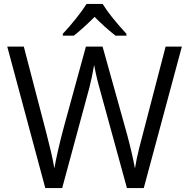

<svg xmlns="http://www.w3.org/2000/svg" viewBox="-20 -949 957 969"><path d="M16.6 -713.9H100.1L213.9 -277.8Q230 -215.3 238 -180.2Q246.1 -145 254.4 -99.6Q260.7 -137.2 274.2 -195.8Q287.6 -254.4 305.2 -318.8L413.6 -713.9H497.6L621.6 -269.5Q647.9 -171.4 661.1 -98.6Q668.9 -147.9 682.1 -200.2L815.9 -713.9H897.9L705.6 0H620.6L484.9 -494.6Q466.8 -557.6 455.1 -621.1Q443.8 -556.2 431.2 -507.3L293.9 0H208.5ZM417 -929.2H498Q534.7 -868.7 618.2 -778.3V-769H563Q529.8 -795.4 508.3 -814.9Q474.1 -846.2 457.5 -863.8Q433.1 -839.4 404.8 -813.5Q370.6 -782.7 352.5 -769H296.9V-778.3Q328.1 -811 362.8 -854.5Q397.5 -897.9 417 -929.2Z"/></svg>

Font: Viking Open Sans
Style: Regular
Weight: 400
Foundry: Ascender Corporation
Version: Version 2.001